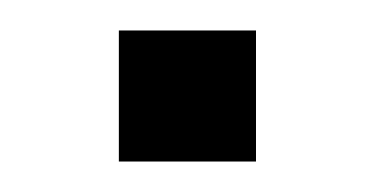

<svg xmlns="http://www.w3.org/2000/svg" viewBox="-20 -106 243 126"><path d="M58 0H148V-86H58Z"/></svg>

Font: Cabin Condensed
Style: Regular
Weight: 400
Designer: Pablo Impallari
Foundry: Pablo Impallari. www.impallari.com Igino Marini. www.ikern.com
Version: Version 1.006